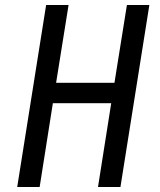

<svg xmlns="http://www.w3.org/2000/svg" viewBox="-20 -750 640 770"><path d="M49 0 165 -730H255L205 -418H439L489 -730H579L463 0H373L426 -336H192L139 0Z"/></svg>

Font: NKDuy Mono
Style: Italic
Weight: 400
Italic angle: -9°
Monospace: yes
Designer: NKDuy
Foundry: NKDuy
Version: Version 2.251; ttfautohint (v1.8.4.7-5d5b)